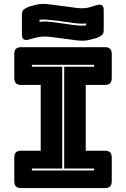

<svg xmlns="http://www.w3.org/2000/svg" viewBox="-20 -961 645 981"><path d="M89 0Q70 0 61.5 -8.5Q53 -17 53 -36V-155Q53 -174 61.5 -182.5Q70 -191 89 -191H188V-527H89Q70 -527 61.5 -535.5Q53 -544 53 -563V-684Q53 -703 61.5 -711.5Q70 -720 89 -720H515Q534 -720 542.5 -711.5Q551 -703 551 -684V-563Q551 -544 542.5 -535.5Q534 -527 515 -527H418V-191H515Q534 -191 542.5 -182.5Q551 -174 551 -155V-36Q551 -17 542.5 -8.5Q534 0 515 0ZM461 -90V-100H308V-620H461V-630H143V-620H298V-100H143V-90ZM301 -764 273 -768Q245 -772 226 -773.5Q207 -775 192 -773.5Q177 -772 162.5 -768.5Q148 -765 128 -759Q110 -754 101 -760Q92 -766 92 -785V-886Q92 -905 101.5 -912.5Q111 -920 128 -927Q152 -934 168 -937.5Q184 -941 199.5 -941Q215 -941 234.5 -938.5Q254 -936 284 -932L301 -930L323 -927Q356 -922 375.5 -920Q395 -918 409.5 -919Q424 -920 438 -924Q452 -928 474 -935Q492 -940 501 -934Q510 -928 510 -909V-808Q510 -789 500.5 -781.5Q491 -774 474 -767Q450 -760 434 -756.5Q418 -753 402 -753Q386 -753 366.5 -755.5Q347 -758 317 -762ZM420 -841Q400 -839 378 -841Q356 -843 318 -849L302 -851L274 -855Q240 -859 219.5 -860.5Q199 -862 182 -860V-849Q198 -852 218.5 -851Q239 -850 272 -845L300 -841L316 -839Q354 -833 377 -831Q400 -829 420 -831Z"/></svg>

Font: Bungee Inline
Style: Regular
Weight: 400
Designer: David Jonathan Ross
Foundry: David Jonathan Ross
Version: Version 1.001;PS 1.0;hotconv 1.0.72;makeotf.lib2.5.5900